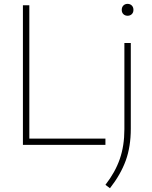

<svg xmlns="http://www.w3.org/2000/svg" viewBox="-20 -768 805 1018"><path d="M101.5 0V-740H135.5V-33H539V0ZM563 230 539 212Q591 145 615.2 75Q639.5 5 639.5 -83V-540H673.5V-86Q673.5 9.5 646.8 83.2Q620 157 563 230ZM656.5 -684.5Q643 -684.5 634.2 -693Q625.5 -701.5 625.5 -715.5Q625.5 -730 634.2 -738.8Q643 -747.5 656.5 -747.5Q670 -747.5 678.8 -738.8Q687.5 -730 687.5 -715.5Q687.5 -701.5 678.8 -693Q670 -684.5 656.5 -684.5Z"/></svg>

Font: Encode Sans SmExp Th
Style: Regular
Weight: 100
Width: 6
Designer: Multiple Designers
Foundry: Impallari Type
Version: Version 3.002; ttfautohint (v1.8.3) -l 8 -r 50 -G 200 -x 14 